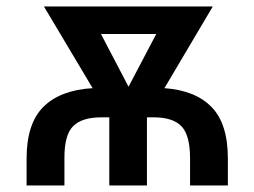

<svg xmlns="http://www.w3.org/2000/svg" viewBox="-20 -565 775 585"><path d="M176.3 0H61V-82Q61 -188.5 112.3 -239.5Q163.6 -290.5 262.2 -296.4L113.8 -545.4H628.4L481 -296.4Q575.7 -289.6 625 -238.5Q674.3 -187.5 674.3 -82V0H559.1V-82Q559.1 -152.8 533 -180.2Q506.8 -207.5 448.2 -207.5H428.2L427.7 -206.1V0H313V-207.5H289.1Q229.5 -207.5 202.6 -180.4Q175.8 -153.3 176.3 -82ZM371.6 -300.8 456.1 -461.4H287.6Z"/></svg>

Font: Interop Med
Style: Regular
Weight: 500
Designer: Rasmus Andersson, Google, Jang Haemin
Foundry: jhaemin
Version: Version 1.007